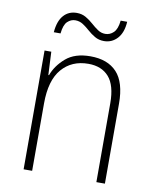

<svg xmlns="http://www.w3.org/2000/svg" viewBox="-81 -845 685 842"><g transform="rotate(10 261.0 -424.0)"><path d="M285 -605Q362 -605 403 -561Q444 -517 444 -422V-66H406V-417Q406 -497 373.5 -534Q341 -571 282 -571Q208 -571 164 -520Q120 -469 120 -366V-66H82V-595H112L117 -492H120Q136 -536 176 -570.5Q216 -605 285 -605ZM108 -681Q112 -731 134.5 -756.5Q157 -782 193 -782Q216 -782 234 -771.5Q252 -761 267 -747.5Q282 -734 297.5 -723.5Q313 -713 331 -713Q352 -713 368 -728.5Q384 -744 388 -782H417Q414 -733 390 -707Q366 -681 331 -681Q308 -681 290 -691.5Q272 -702 257 -715.5Q242 -729 226.5 -739Q211 -749 192 -749Q173 -749 157.5 -734.5Q142 -720 138 -681Z"/></g></svg>

Font: Noto Sans Malayalam UI SemiCondensed ExtraLight
Style: Regular
Weight: 200
Width: 4
Designer: Jelle Bosma - Monotype Design Team
Foundry: Monotype Imaging Inc.
Version: Version 2.104; ttfautohint (v1.8.4.7-5d5b)